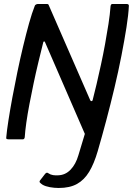

<svg xmlns="http://www.w3.org/2000/svg" viewBox="-20 -693 661 955"><path d="M621 -664Q619 -620 609 -556.5Q599 -493 584 -416Q569 -339 549.5 -257Q530 -175 508.5 -94Q487 -13 466 59Q448 121 423.5 161.5Q399 202 363 222Q327 242 272 242Q250 242 228 238Q206 234 192 226Q183 220 178.5 215Q174 210 181 202L205 171Q210 166 213.5 166Q217 166 221 169Q231 176 244 178Q257 180 269 179Q305 178 331 151Q357 124 370 79L402 -27L204 -483Q203 -487 199.5 -487Q196 -487 195 -482Q183 -434 170.5 -382Q158 -330 147 -277.5Q136 -225 126.5 -175.5Q117 -126 111 -83.5Q105 -41 103 -10Q101 0 94 0H23Q18 0 14 -1.5Q10 -3 11 -9Q14 -43 22 -94.5Q30 -146 41.5 -208Q53 -270 66.5 -335Q80 -400 95 -462.5Q110 -525 124.5 -577Q139 -629 153 -664Q154 -668 159 -670.5Q164 -673 167 -673H215Q221 -673 223 -666L429 -194Q431 -190 435.5 -190Q440 -190 441 -196Q450 -230 460.5 -275Q471 -320 482 -370.5Q493 -421 502.5 -473Q512 -525 519.5 -573.5Q527 -622 530 -663Q532 -673 538 -673H611Q621 -673 621 -664Z"/></svg>

Font: Glory Medium
Style: Italic
Weight: 500
Italic angle: -12°
Version: Version 1.011